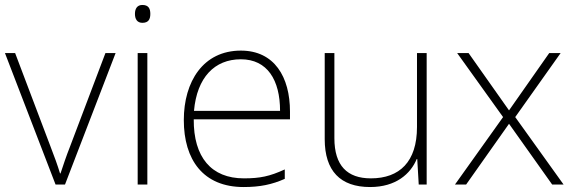

<svg xmlns="http://www.w3.org/2000/svg" viewBox="-20 -744 2319 774"><path d="M204 0H242L446 -530H405L263 -155C246 -112 235 -78 224 -45H222C212 -78 200 -111 183 -155L41 -530H0Z M554 -724C533 -724 524 -709 524 -688C524 -667 533 -652 554 -652C579 -652 586 -667 586 -688C586 -709 579 -724 554 -724ZM574 -530H535V0H574Z M951 -540C799 -540 721 -415 721 -260C721 -100 799 10 962 10C1028 10 1076 0 1128 -23V-61C1067 -33 1028 -25 963 -25C832 -25 760 -110 761 -263H1149V-294C1149 -434 1086 -540 951 -540ZM951 -505C1058 -505 1109 -421 1109 -297H762C774 -432 845 -505 951 -505Z M1700 -530H1661V-232C1661 -92 1591 -25 1475 -25C1380 -25 1328 -76 1328 -187V-530H1289V-183C1289 -55 1352 10 1472 10C1576 10 1635 -43 1660 -103H1662L1668 0H1700Z M2008 -272 1814 0H1859L2032 -245L2206 0H2252L2057 -272L2240 -530H2194L2032 -299L1869 -530H1823Z"/></svg>

Font: Noto Sans Gurmukhi UI ExtraLight
Style: Regular
Weight: 200
Designer: Jelle Bosma - Monotype Design Team
Foundry: Monotype Imaging Inc.
Version: Version 2.004